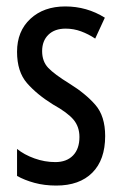

<svg xmlns="http://www.w3.org/2000/svg" viewBox="-20 -567 379 597"><path d="M307 -144Q307 -70 267 -30Q227 10 155 10Q118 10 87 1.5Q56 -7 33 -20V-104Q55 -86 87 -74.5Q119 -63 152 -63Q187 -63 207 -83.5Q227 -104 227 -141Q227 -173 208.5 -195Q190 -217 145 -242Q95 -273 64 -308.5Q33 -344 33 -406Q33 -470 74.5 -508.5Q116 -547 183 -547Q250 -547 306 -512L276 -447Q255 -461 232 -469.5Q209 -478 184 -478Q150 -478 130.5 -459Q111 -440 111 -408Q111 -376 130 -356Q149 -336 196 -307Q246 -276 276.5 -241Q307 -206 307 -144Z"/></svg>

Font: Noto Sans Malayalam ExtraCondensed
Style: Regular
Weight: 400
Width: 2
Designer: Jelle Bosma - Monotype Design Team
Foundry: Monotype Imaging Inc.
Version: Version 2.104; ttfautohint (v1.8.4.7-5d5b)